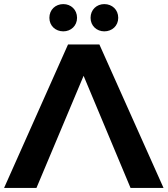

<svg xmlns="http://www.w3.org/2000/svg" viewBox="-28 -917 818 937"><path d="M380 -547 609 0H770L457 -700H304L-8 0H150ZM481 -764C519 -764 549 -791 549 -830C549 -870 519 -897 481 -897C444 -897 414 -870 414 -830C414 -791 444 -764 481 -764ZM281 -764C318 -764 348 -791 348 -830C348 -870 318 -897 281 -897C243 -897 213 -870 213 -830C213 -791 243 -764 281 -764Z"/></svg>

Font: Montserrat-Alt1
Style: Bold
Weight: 700
Designer: Differentunic
Foundry: Differentunic
Version: Version 7.222